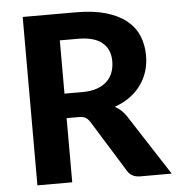

<svg xmlns="http://www.w3.org/2000/svg" viewBox="-52 -775 758 824"><g transform="rotate(-5 327.0 -363.0)"><path d="M303 -382Q339.5 -382 366 -391.2Q392.5 -400.5 409.5 -416.8Q426.5 -433 434.5 -455Q442.5 -477 442.5 -503Q442.5 -554.5 408.2 -583Q374 -611.5 304 -611.5H226V-382ZM654.5 0H519Q481 0 464 -29L326 -251.5Q317.5 -264.5 307.2 -270.5Q297 -276.5 277 -276.5H226V0H76V-725.5H304Q380 -725.5 434 -709.8Q488 -694 522.5 -666Q557 -638 573 -599.2Q589 -560.5 589 -514Q589 -478 578.8 -445.8Q568.5 -413.5 549 -387Q529.5 -360.5 501 -340Q472.5 -319.5 436 -307Q450.5 -299 463 -287.8Q475.5 -276.5 485.5 -261Z"/></g></svg>

Font: LatoLatin Heavy
Style: Regular
Weight: 800
Designer: Lukasz Dziedzic with Adam Twardoch and Botio Nikoltchev
Foundry: tyPoland Lukasz Dziedzic
Version: Version 2.015; 2015-08-06; http://www.latofonts.com/